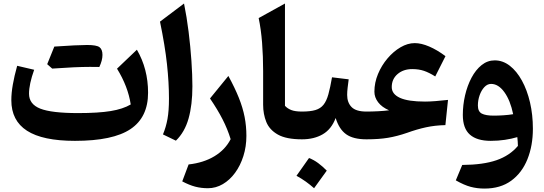

<svg xmlns="http://www.w3.org/2000/svg" viewBox="-20 -804 3140 1108"><path d="M734.4 -201.2Q718.8 -304.7 655.3 -407.7L770 -517.1Q834.5 -406.2 834.5 -269Q834.5 -127 733.2 -59.1Q631.8 8.8 412.6 8.8Q226.1 8.8 135.7 -49.6Q45.4 -107.9 45.4 -225.6Q45.4 -267.1 54 -315.9Q62.5 -364.7 79.1 -424.3L177.2 -401.4Q147.5 -318.4 147.5 -263.2Q147.5 -202.6 212.6 -177Q277.8 -151.4 430.7 -151.4Q547.4 -151.4 618.7 -163.1Q689.9 -174.8 734.4 -201.2ZM499 -418Q418 -418 281.2 -408.2L252.4 -433.6Q272.9 -485.4 293.5 -535.2Q427.2 -544.4 482.4 -544.4Q537.6 -544.4 554.4 -531.5Q571.3 -518.6 571.3 -487.1Q571.3 -455.6 553.2 -417.5Z M1042 -783.7Q1057.6 -707 1068.4 -620.8Q1079.1 -534.7 1084.7 -452.6Q1090.3 -370.6 1090.3 -306.2Q1090.3 -198.2 1068.1 -119.9Q1045.9 -41.5 995.1 7.8L920.4 -28.3Q938 -70.3 946.5 -117.4Q955.1 -164.6 955.1 -235.4Q955.1 -327.6 943.6 -433.8Q932.1 -540 903.3 -679.2Z M1401.9 -20Q1401.9 42 1384.5 96.7Q1367.2 151.4 1336.7 193.1Q1306.2 234.9 1265.9 258.5Q1225.6 282.2 1179.7 282.2Q1141.1 282.2 1106.7 273.2Q1072.3 264.2 1031.7 242.7L1068.4 145Q1155.3 135.3 1217.8 97.4Q1280.3 59.6 1311 -1Q1293 -59.6 1264.4 -115.5Q1235.8 -171.4 1191.9 -235.8L1297.9 -365.7Q1335.4 -296.9 1358.4 -239.5Q1381.3 -182.1 1391.6 -129.2Q1401.9 -76.2 1401.9 -20Z M1624.5 -783.7V-193.4Q1638.7 -177.7 1661.1 -168.9Q1683.6 -160.2 1722.2 -160.2H1722.7V0H1722.2Q1632.3 0 1583.7 -27.3Q1535.2 -54.7 1516.8 -100.1Q1498.5 -145.5 1498.5 -199.7V-393.1Q1498.5 -479 1492.4 -557.4Q1486.3 -635.7 1472.7 -699.7Z M1763.2 107.9Q1790.5 118.2 1816.2 137.2Q1841.8 156.2 1865.7 180.7Q1829.1 231.9 1792.5 282.2Q1770 262.2 1744.9 244.1Q1719.7 226.1 1690.9 210.4Q1709.5 184.1 1727.5 158.7Q1745.6 133.3 1763.2 107.9ZM1722.7 0Q1712.9 0 1708 -7.8Q1703.1 -15.6 1703.1 -36.6V-123.5Q1703.1 -144.5 1708 -152.3Q1712.9 -160.2 1722.7 -160.2Q1770.5 -160.2 1800 -168.9Q1829.6 -177.7 1846.9 -199.5Q1864.3 -221.2 1875 -259.8Q1885.7 -298.3 1896 -357.9L1992.2 -346.2Q1988.8 -320.8 1986.1 -297.9Q1983.4 -274.9 1983.4 -256.3Q1983.4 -212.4 2008.8 -186.3Q2034.2 -160.2 2094.7 -160.2H2095.2V0H2094.7Q2018.6 0 1977.8 -29.1Q1937 -58.1 1917 -123Q1892.6 -58.1 1842.5 -29.1Q1792.5 0 1722.7 0Z M2373.5 -555.2Q2411.1 -555.2 2456.8 -535.6Q2502.4 -516.1 2550.8 -480L2491.7 -362.8Q2456.1 -385.3 2426.3 -395.3Q2396.5 -405.3 2358.9 -405.3Q2307.6 -405.3 2274.2 -376.5Q2240.7 -347.7 2240.7 -301.3Q2240.7 -261.2 2287.8 -239.5Q2335 -217.8 2432.6 -217.8Q2458.5 -217.8 2492.7 -220.5Q2526.9 -223.1 2565.4 -227.5L2550.3 -82Q2489.7 -80.6 2438 -69.3Q2386.2 -58.1 2328.1 -37.1Q2271.5 -17.6 2219 -8.8Q2166.5 0 2095.2 0Q2075.7 0 2075.7 -36.6V-123.5Q2075.7 -160.2 2095.2 -160.2Q2126 -160.2 2163.1 -162.1Q2200.2 -164.1 2225.1 -167.5Q2183.6 -185.5 2162.1 -213.9Q2140.6 -242.2 2140.6 -274.9Q2140.6 -327.1 2161.4 -377Q2182.1 -426.8 2216.3 -467Q2250.5 -507.3 2291.5 -531.2Q2332.5 -555.2 2373.5 -555.2Z M2775.4 284.2Q2733.9 284.2 2696 274.2Q2658.2 264.2 2610.4 236.8L2647.5 147.9Q2768.6 147 2845 120.6Q2921.4 94.2 2968.8 38.1Q2968.3 13.2 2965.3 -12.7Q2932.6 -2.9 2893.8 2.9Q2855 8.8 2812 8.8Q2732.4 8.8 2691.7 -27.1Q2650.9 -63 2650.9 -140.6Q2650.9 -197.8 2663.8 -253.7Q2676.8 -309.6 2700.9 -355.2Q2725.1 -400.9 2759 -428.2Q2793 -455.6 2835 -455.6Q2881.8 -455.6 2921.9 -424.6Q2961.9 -393.6 2991.9 -338.9Q3022 -284.2 3038.6 -212.9Q3055.2 -141.6 3055.2 -61Q3055.2 36.6 3023.7 115Q2992.2 193.4 2930.2 238.8Q2868.2 284.2 2775.4 284.2ZM2941.4 -145Q2924.8 -225.1 2890.4 -272.5Q2856 -319.8 2814 -319.8Q2792.5 -319.8 2775.1 -301.3Q2757.8 -282.7 2747.8 -254.2Q2737.8 -225.6 2737.8 -195.3Q2737.8 -160.2 2760.5 -148.4Q2783.2 -136.7 2829.1 -136.7Q2856 -136.7 2885.7 -138.7Q2915.5 -140.6 2941.4 -145Z"/></svg>

Font: Pinar Bold
Style: Regular
Weight: 700
Designer: Amin Abedi
Version: Version 3.000